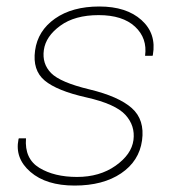

<svg xmlns="http://www.w3.org/2000/svg" viewBox="-20 -558 538 588"><path d="M448.2 -390.1 447.3 -387.2H424.3Q431.6 -440.9 393.6 -476.3Q355.5 -511.7 282.2 -511.7Q209 -511.7 164.6 -479.2Q120.1 -446.8 114.3 -404.8Q108.4 -362.8 136.5 -334.2Q164.6 -305.7 253.9 -284.2Q343.3 -262.7 383.5 -227.1Q423.8 -191.4 415 -127.9Q406.2 -64.5 350.8 -27.1Q295.4 10.3 208.5 10.3Q121.6 10.3 73.2 -31.5Q24.9 -73.2 36.6 -131.3L37.6 -134.3H59.6Q54.7 -71.8 100.6 -43.9Q146.5 -16.1 215.8 -16.1Q285.2 -16.1 334 -50.5Q382.8 -85 388.7 -128.9Q394.5 -172.9 364 -206.3Q333.5 -239.7 244.1 -259.8Q154.8 -279.8 116.9 -311.3Q79.1 -342.8 87.4 -403.3Q95.7 -463.9 148.4 -501Q201.2 -538.1 284.2 -538.1Q367.2 -538.1 413.3 -496.6Q459.5 -455.1 448.2 -390.1Z"/></svg>

Font: Roboto-ThinItalic
Style: Italic
Weight: 250
Italic angle: -12°
Designer: Google
Version: Version 1.100141; 2013; ttfautohint (v0.94.14-c901) -l 8 -r 